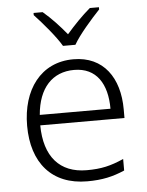

<svg xmlns="http://www.w3.org/2000/svg" viewBox="-54 -809 661 863"><g transform="rotate(-5 276.0 -377.5)"><path d="M249 -606H305C329 -649 388 -716 425 -755V-765H384C348 -735 308 -693 276 -656C246 -693 207 -735 171 -765H130V-755C167 -716 224 -649 249 -606ZM290 -542C142 -542 57 -424 57 -262C57 -95 145 10 305 10C373 10 421 -1 474 -24V-76C415 -50 373 -40 307 -40C185 -40 117 -118 116 -259H496V-298C496 -440 426 -542 290 -542ZM289 -494C390 -494 437 -418 437 -306H118C128 -427 191 -494 289 -494Z"/></g></svg>

Font: Noto Sans Meetei Mayek Light
Style: Regular
Weight: 300
Designer: Monotype Design Team and Neelakash Kshetrimayum
Foundry: Monotype Imaging Inc.
Version: Version 2.002